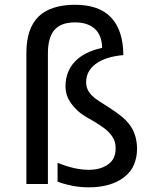

<svg xmlns="http://www.w3.org/2000/svg" viewBox="-20 -780 642 814"><path d="M356.9 14.2Q340.3 14.2 322.8 12.7Q305.2 11.2 289.6 8.3Q278.3 5.9 260.3 1.5Q242.2 -2.9 224.1 -9.8V-89.8Q260.7 -74.7 293.9 -67.4Q326.2 -60.1 355.5 -60.1Q382.3 -60.1 403.1 -66.2Q423.8 -72.3 439 -83.5Q456.1 -96.2 463.1 -112.8Q470.2 -129.4 470.2 -151.4Q470.2 -167 466.6 -179.4Q462.9 -191.9 453.6 -204.6Q441.4 -221.7 422.6 -235.8Q403.8 -250 379.9 -264.2L347.2 -283.2Q324.2 -296.4 307.6 -312Q291 -327.6 280.3 -343.3Q269 -359.9 263.4 -376.7Q257.8 -393.6 257.8 -415.5Q257.8 -444.8 267.6 -471.2Q277.3 -497.6 297.4 -518.6Q316.4 -539.1 345 -553.7Q373.5 -568.4 413.1 -577.1Q412.1 -629.4 382.8 -657.2Q352.5 -685.1 297.9 -685.1Q238.8 -685.1 210.9 -653.3Q183.1 -621.1 183.1 -553.2V0H91.8V-555.2Q91.8 -658.7 143.1 -709.5Q168.9 -734.9 208.3 -747.3Q247.6 -759.8 297.9 -759.8Q399.9 -759.8 450.7 -706.1Q502.4 -651.4 502.9 -546.4Q427.7 -540 386.2 -509.3Q345.2 -479 345.2 -431.2Q345.2 -417.5 348.6 -407.5Q352.1 -397.5 358.9 -387.7Q367.2 -376 378.4 -366.9Q389.6 -357.9 404.8 -348.1L433.1 -330.1Q471.7 -305.7 495.8 -285.9Q520 -266.1 534.2 -244.6Q547.9 -224.1 554.4 -200Q561 -175.8 561 -149.4Q561 -113.3 548.3 -82.5Q535.6 -51.8 506.3 -28.8Q479.5 -7.8 441.4 3.2Q403.3 14.2 356.9 14.2Z"/></svg>

Font: Hack
Style: Regular
Weight: 400
Monospace: yes
Designer: Christopher Simpkins
Foundry: Christopher Simpkins
Version: Version 2.019; ttfautohint (v1.4.1) -l 4 -r 80 -G 350 -x 0 -